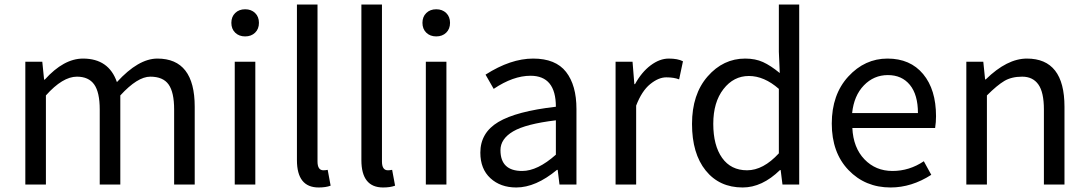

<svg xmlns="http://www.w3.org/2000/svg" viewBox="-20 -816 4812 849"><path d="M92 0V-543H167L175 -464H178Q262 -557 347 -557Q461 -557 497 -453Q592 -557 676 -557Q841 -557 841 -344V0H750V-332Q750 -408 725.5 -442.5Q701 -477 644.5 -477Q588 -477 512 -394V0H421V-332Q421 -408 396.5 -442.5Q372 -477 320 -477Q257 -477 183 -394V0Z M1018 0V-543H1109V0ZM1108 -671.5Q1091 -655 1064 -655Q1037 -655 1020 -671.5Q1003 -688 1003 -715Q1003 -742 1020 -758.5Q1037 -775 1064 -775Q1091 -775 1108 -758.5Q1125 -742 1125 -715Q1125 -688 1108 -671.5Z M1389 13Q1293 13 1293 -108V-796H1384V-102Q1384 -63 1410 -63Q1419 -63 1429 -65L1442 5Q1421 13 1389 13Z M1674 13Q1578 13 1578 -108V-796H1669V-102Q1669 -63 1695 -63Q1704 -63 1714 -65L1727 5Q1706 13 1674 13Z M1863 0V-543H1954V0ZM1953 -671.5Q1936 -655 1909 -655Q1882 -655 1865 -671.5Q1848 -688 1848 -715Q1848 -742 1865 -758.5Q1882 -775 1909 -775Q1936 -775 1953 -758.5Q1970 -742 1970 -715Q1970 -688 1953 -671.5Z M2263 13Q2193 13 2148.5 -28Q2104 -69 2104 -141Q2104 -229 2183.5 -276.5Q2263 -324 2438 -344Q2438 -481 2326 -481Q2249 -481 2163 -423L2127 -486Q2238 -557 2337.5 -557Q2437 -557 2483 -498Q2529 -439 2529 -334V0H2454L2446 -65H2443Q2349 13 2263 13ZM2289 -60Q2357 -60 2438 -132V-284Q2305 -268 2249 -235Q2193 -202 2193 -152Q2193 -60 2289 -60Z M2702 0V-543H2777L2785 -444H2788Q2817 -497 2857 -527Q2897 -557 2937 -557Q2977 -557 3000 -545L2983 -465Q2960 -474 2926 -474Q2892 -474 2855 -444Q2818 -414 2793 -349V0Z M3264 13Q3161 13 3100.5 -62Q3040 -137 3040 -268Q3040 -399 3109 -478Q3178 -557 3275 -557Q3320 -557 3354 -541.5Q3388 -526 3428 -493L3424 -587V-796H3514V0H3440L3432 -64H3429Q3350 13 3264 13ZM3424 -138V-423Q3359 -480 3291.5 -480Q3224 -480 3179 -422Q3134 -364 3134 -268.5Q3134 -173 3173 -118Q3212 -63 3283.5 -63Q3355 -63 3424 -138Z M3918 13Q3806 13 3732 -64Q3658 -141 3658 -269.5Q3658 -398 3731 -477.5Q3804 -557 3904.5 -557Q4005 -557 4062 -488.5Q4119 -420 4119 -302Q4119 -276 4115 -250H3749Q3753 -163 3802.5 -111.5Q3852 -60 3926.5 -60Q4001 -60 4065 -103L4098 -43Q4011 13 3918 13ZM3748 -316H4039Q4039 -397 4003.5 -440.5Q3968 -484 3906 -484Q3844 -484 3800 -438.5Q3756 -393 3748 -316Z M4253 0V-543H4328L4336 -465H4339Q4433 -557 4521 -557Q4687 -557 4687 -344V0H4596V-332Q4596 -408 4571.5 -442.5Q4547 -477 4500 -477Q4453 -477 4421 -458Q4389 -439 4344 -394V0Z"/></svg>

Font: Swei Fan Sans CJK TC
Style: Regular
Weight: 400
Version: Version 2.130